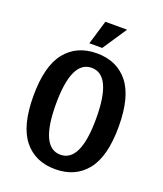

<svg xmlns="http://www.w3.org/2000/svg" viewBox="-162 -1006 955 1122"><g transform="rotate(20 315.0 -445.0)"><path d="M252 -750 297 -900H432L332 -750ZM510 -77.5Q440 10 315 10Q190 10 120 -77.5Q50 -165 50 -350Q50 -535 120 -622.5Q190 -710 315 -710Q440 -710 510 -622.5Q580 -535 580 -350Q580 -165 510 -77.5ZM190 -350Q190 -80 315 -80Q440 -80 440 -350Q440 -620 315 -620Q190 -620 190 -350Z"/></g></svg>

Font: Scada
Style: Bold
Weight: 700
Designer: Jovanny Lemonad
Foundry: Jovanny Lemonad
Version: Version 4.100;PS 004.100;hotconv 1.0.88;makeotf.lib2.5.64775